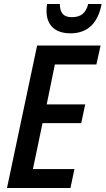

<svg xmlns="http://www.w3.org/2000/svg" viewBox="-20 -942 529 962"><path d="M333 -775C418 -775 471 -825 489 -922H422C410 -875 384 -856 340 -856C297 -856 280 -878 280 -922H216C214 -911 213 -900 213 -887C213 -822 250 -775 333 -775ZM15 0H333L353 -95H145L193 -325H387L407 -419H214L255 -619H463L484 -714H166Z"/></svg>

Font: Noto Sans Display SemiCondensed Medium
Style: Italic
Weight: 500
Width: 4
Italic angle: -12°
Designer: Monotype Design Team
Foundry: Monotype Imaging Inc.
Version: Version 1.900